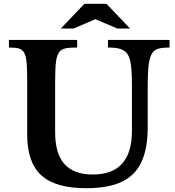

<svg xmlns="http://www.w3.org/2000/svg" viewBox="-20 -980 920 1010"><path d="M757 -522V-310Q757 -197 723.5 -126.5Q690 -56 619 -23Q548 10 433 10Q272 10 197.5 -57.5Q123 -125 123 -273V-547Q123 -599 121.5 -630Q120 -661 116 -678.5Q112 -696 105 -706Q96 -720 79 -725Q62 -730 27 -730V-770H386V-730Q344 -730 324 -725.5Q304 -721 293 -708Q280 -692 275 -658.5Q270 -625 270 -547V-285Q270 -172 319 -117Q368 -62 468 -62Q674 -62 674 -291V-522Q674 -605 668 -644.5Q662 -684 645 -703Q632 -717 609.5 -723.5Q587 -730 548 -730V-770H872V-730Q835 -730 815 -724.5Q795 -719 784 -705Q769 -686 763 -645.5Q757 -605 757 -522ZM424 -960H540L664 -830H597L482 -879L367 -830H300Z"/></svg>

Font: Libre Baskerville
Style: Bold
Weight: 700
Designer: Pablo Impallari, Rodrigo Fuenzalida
Foundry: Pablo Impallari, Rodrigo Fuenzalida
Version: Version 1.051; ttfautohint (v1.8.4.7-5d5b)